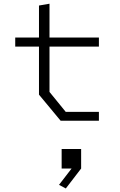

<svg xmlns="http://www.w3.org/2000/svg" viewBox="-20 -666 660 1059"><path d="M195 -144V-635.5L253 -645.5V-159L342.5 -49H525.5V0H314.5ZM64 -459H525.5V-409H64ZM320 156H427.5V263.5L343 373.5L305.5 353.5L396.5 235.5V263.5H320Z"/></svg>

Font: Monaspace Krypton Var ExLight
Style: Regular
Weight: 200
Designer: Riley Cran and the Lettermatic Team
Version: Version 1.200 (Monaspace Krypton Var)